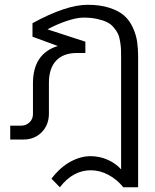

<svg xmlns="http://www.w3.org/2000/svg" viewBox="-20 -585 649 805"><path d="M118.2 -106.9V-235.8Q118.2 -359.9 222.2 -392.1L116.2 -431.2V-487.8Q257.3 -564.9 347.2 -564.9Q400.4 -564.9 439.7 -552Q479 -539.1 501.5 -518.8Q523.9 -498.5 537.4 -468.5Q550.8 -438.5 554.9 -410.6Q559.1 -382.8 559.1 -348.1V200.2H497.1Q470.7 167.5 434.8 148.2Q398.9 128.9 360.8 128.9Q285.6 128.9 231 200.2L195.8 164.1Q231.9 116.7 274.7 93.3Q317.4 69.8 359.9 69.8Q397 69.8 430.7 84.5Q464.4 99.1 487.8 125V-344.2Q487.8 -365.7 487.3 -378.4Q486.8 -391.1 483.6 -411.1Q480.5 -431.2 474.6 -443.4Q468.8 -455.6 457 -469.7Q445.3 -483.9 429 -491.9Q412.6 -500 387.5 -505.6Q362.3 -511.2 330.1 -511.2Q301.8 -511.2 259.5 -497.1Q217.3 -482.9 179.2 -461.9L337.9 -410.2V-362.8H301.8Q245.1 -362.8 214.8 -330.1Q184.6 -297.4 185.1 -235.8V-108.9Q185.1 -61.5 155 -30.8Q125 0 78.1 0H22.9V-58.1H67.9Q88.9 -58.1 103.5 -71.8Q118.2 -85.4 118.2 -106.9Z"/></svg>

Font: LT Superior
Style: Regular
Weight: 400
Designer: Daniel Lyons
Foundry: LyonsType
Version: Version 1.000